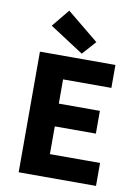

<svg xmlns="http://www.w3.org/2000/svg" viewBox="-97 -958 741 1022"><g transform="rotate(10 274.0 -447.0)"><path d="M77 0V-652H485V-528H224V-397H446V-274H224V-124H495V0ZM298 -680 115 -799 193 -894 364 -754Z"/></g></svg>

Font: TT Toshiba Sans
Style: Bold
Weight: 700
Designer: Paul D. Hunt
Foundry: Toshiba Corporation
Version: Version 2.020;PS 2.000;hotconv 1.0.86;makeotf.lib2.5.63406